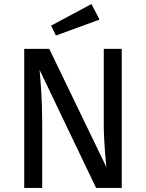

<svg xmlns="http://www.w3.org/2000/svg" viewBox="-20 -931 723 951"><path d="M583 -689H494V-313C494 -229 505 -119 507 -103L224 -689H100V0H189V-316C189 -444 181 -528 176 -585L456 0H583ZM433 -911 233 -804 257 -755 473 -834Z"/></svg>

Font: Fira Math
Style: Regular
Weight: 400
Designer: Xiangdong Zeng
Foundry: Xiangdong Zeng
Version: Version 0.3.4